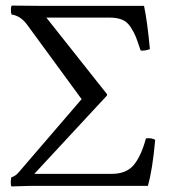

<svg xmlns="http://www.w3.org/2000/svg" viewBox="-20 -666 632 688"><path d="M372.1 -603H146L363.8 -328.1L362.8 -323.2L103 -43H379.9Q433.1 -43 459.5 -75Q485.8 -106.9 502.9 -169.9Q522 -172.9 536.1 -165Q526.4 -56.2 509.8 0H91.8L21 2Q18.1 -2.9 18.6 -14.4Q19 -25.9 21 -30.8Q36.1 -34.7 49.8 -51.8L271 -309.1L272.9 -310.1L78.1 -576.2Q54.2 -609.4 22 -613.8Q19 -618.7 19 -630.4Q19 -642.1 22 -646L123 -645H496.1Q508.3 -586.9 517.1 -490.2Q501 -483.4 483.9 -484.9Q472.7 -519 466.8 -533.9Q460.9 -548.8 448.5 -568.4Q436 -587.9 417.5 -595.5Q398.9 -603 372.1 -603Z"/></svg>

Font: Linux Libertine Capitals
Style: Small Caps
Weight: 400
Designer: Philipp H. Poll
Foundry: Philipp H. Poll
Version: Version 5.1.3